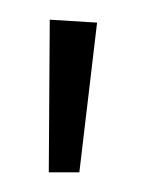

<svg xmlns="http://www.w3.org/2000/svg" viewBox="-20 -776 149 196"><path d="M30.8 -755.9 79.1 -752.9 61 -600.1H29.8Z"/></svg>

Font: Fira Sans Compressed ExtraLight
Style: Regular
Weight: 250
Width: 1
Designer: Carrois Corporate & Edenspiekermann AG
Foundry: Carrois Corporate GbR & Edenspiekermann AG
Version: Version 4.203;PS 004.203;hotconv 1.0.88;makeotf.lib2.5.64775